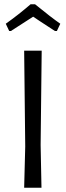

<svg xmlns="http://www.w3.org/2000/svg" viewBox="-20 -878 308 898"><path d="M23 -733 7 -767Q65 -808 123 -858H144Q220 -796 262 -767L246 -733H237Q225 -741 204 -754.5Q183 -768 166.5 -779Q150 -790 135 -800Q120 -790 31 -733ZM175 -641 170 -200 174 0H93L98 -193L93 -641Z"/></svg>

Font: Alegreya Sans SC
Style: Regular
Weight: 400
Designer: Juan Pablo del Peral
Foundry: Huerta Tipografica
Version: Version 2.007